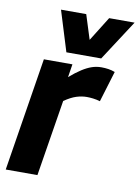

<svg xmlns="http://www.w3.org/2000/svg" viewBox="-88 -848 659 907"><g transform="rotate(10 241.5 -394.5)"><path d="M228 -544 218 -481Q248 -507 273 -523Q298 -539 320 -546.5Q342 -554 366 -554Q383 -554 399.5 -551.5Q416 -549 431 -543L386 -395Q369 -400 352.5 -402Q336 -404 322 -404Q298 -404 272.5 -396Q247 -388 215 -366L156 0H4L91 -544ZM483 -789 357 -595H190L130 -789H251L288 -672L361 -789Z"/></g></svg>

Font: Georama ExtraCondensed Thin
Style: Bold Italic
Weight: 700
Italic angle: -9°
Version: Version 1.001